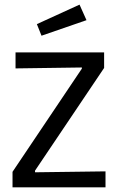

<svg xmlns="http://www.w3.org/2000/svg" viewBox="-20 -808 511 828"><path d="M34 0V-67L333 -512V-517L47 -513V-582H429V-515L131 -72V-65L435 -69V0ZM159 -654 139 -704 323 -788 353 -721Z"/></svg>

Font: Ruda
Style: Regular
Weight: 400
Designer: Mariela Monsalve and Angelina Sanchez
Foundry: Mariela Monsalve and Angelina Sanchez
Version: Version 2.000